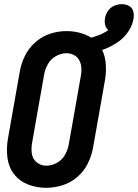

<svg xmlns="http://www.w3.org/2000/svg" viewBox="-20 -892 661 920"><path d="M407 -635 391 -705Q461 -720 499 -748Q489 -756 485 -769Q480 -786 483 -804Q486 -822 497 -839Q508 -856 526.5 -864Q545 -872 563 -872Q582 -872 597.5 -864Q613 -856 618 -839Q623 -822 620 -803Q614 -768 592.5 -737.5Q571 -707 540 -687Q509 -667 475.5 -654.5Q442 -642 407 -635ZM201 8Q156 8 114.5 -8Q73 -24 47 -58Q21 -92 15.5 -137Q10 -182 18 -227L75 -550Q82 -589 100 -625.5Q118 -662 150 -690Q182 -718 220.5 -730.5Q259 -743 299 -743H300Q345 -743 386.5 -727Q428 -711 454 -677Q480 -643 485.5 -598Q491 -553 483 -508L426 -185Q419 -146 401 -109Q383 -72 350.5 -44Q318 -16 278.5 -4Q239 8 201 8ZM202 -98Q229 -98 254 -112.5Q279 -127 292.5 -152Q306 -177 310 -203L367 -526Q371 -546 370 -565.5Q369 -585 360.5 -602Q352 -619 335 -628Q318 -637 299 -637Q272 -637 247 -622.5Q222 -608 208.5 -583Q195 -558 191 -532L134 -209Q129 -183 132.5 -156.5Q136 -130 156 -114Q176 -98 202 -98Z"/></svg>

Font: Iosevka SS08
Style: Bold Italic
Weight: 700
Italic angle: -10°
Monospace: yes
Designer: Belleve Invis
Foundry: Belleve Invis
Version: 2.1.0; ttfautohint (v1.8.2)